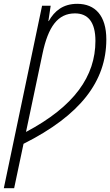

<svg xmlns="http://www.w3.org/2000/svg" viewBox="-53 -744 576 1004"><path d="M-33 240H21L70 8C367 -141 503 -319 503 -538C503 -663 444 -724 351 -724C277 -724 232 -687 202 -634H200L212 -714H167ZM83 -54 169 -462C199 -606 250 -674 339 -674C407 -674 446 -629 446 -530C446 -346 336 -188 83 -54Z"/></svg>

Font: Noto Sans Condensed Light
Style: Italic
Weight: 300
Width: 3
Italic angle: -12°
Designer: Monotype Design Team
Foundry: Monotype Imaging Inc.
Version: Version 2.013